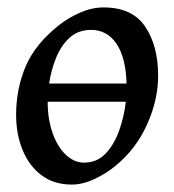

<svg xmlns="http://www.w3.org/2000/svg" viewBox="-20 -477 469 517"><path d="M405.8 -272.9Q405.8 -208 376 -141.8Q346.2 -75.7 291.5 -30.8Q266.1 -9.8 234.4 5.1Q202.6 20 173.3 20Q126 20 92.5 -4.6Q59.1 -29.3 41.3 -72Q23.4 -114.7 23.4 -168Q23.4 -237.8 49.3 -298.6Q75.2 -359.4 140.1 -410.2Q165 -429.7 196.5 -443.4Q228 -457 259.3 -457Q335.9 -457 370.8 -405.5Q405.8 -354 405.8 -272.9ZM318.8 -203.1H108.4Q108.4 -156.2 121.6 -118.9Q134.8 -81.5 157.2 -60.3Q179.7 -39.1 206.5 -39.1Q241.7 -39.1 264.9 -64Q288.1 -88.9 301.3 -126.7Q314.5 -164.6 318.8 -203.1ZM320.8 -252Q318.8 -322.3 293.5 -359.4Q268.1 -396.5 225.6 -396.5Q190.4 -396.5 167.5 -375.5Q144.5 -354.5 131.1 -321.5Q117.7 -288.6 112.3 -252Z"/></svg>

Font: Gentium Book Plus
Style: Italic
Weight: 400
Italic angle: -8°
Designer: Victor Gaultney, Annie Olsen, Iska Routamaa, Becca Hirsbrunner
Foundry: SIL International
Version: Version 6.101